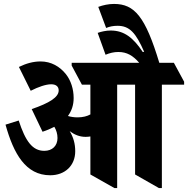

<svg xmlns="http://www.w3.org/2000/svg" viewBox="-20 -946 955 975"><path d="M235 -56C310 -56 362 -105 362 -178C362 -216 353 -248 334 -280C358 -262 384 -251 415 -251C423 -251 432 -252 439 -253V-60L561 9H575V-516H666V-60L787 9H802V-516H915V-531L863 -627H789C718 -862 663 -926 559 -926C532 -926 503 -920 479 -911L519 -804C536 -811 554 -815 577 -815C638 -815 670 -779 712 -683L705 -682C657 -754 611 -791 542 -791C519 -791 496 -786 476 -779L516 -668C538 -677 558 -682 581 -682C624 -682 655 -664 687 -627H344V-613L396 -516H439V-365C423 -356 401 -350 374 -350C358 -350 341 -352 325 -357C344 -383 354 -413 354 -448C354 -494 340 -537 315 -569C284 -608 240 -634 186 -634C149 -634 113 -624 76 -606L136 -485C175 -505 213 -518 240 -518C265 -518 278 -506 278 -487C278 -452 231 -423 141 -392L196 -277C218 -284 238 -293 256 -302C266 -285 272 -266 272 -245C272 -206 246 -180 205 -180C144 -180 109 -230 75 -334L8 -313C49 -166 110 -56 235 -56Z"/></svg>

Font: Noto Serif Devanagari ExtraCondensed Black
Style: Regular
Weight: 900
Width: 2
Designer: Universal Thirst, Indian Type Foundry and the Monotype Design Team
Foundry: Monotype Imaging Inc.
Version: Version 2.004